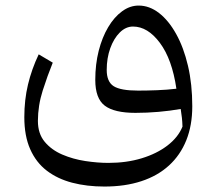

<svg xmlns="http://www.w3.org/2000/svg" viewBox="-20 -430 778 690"><path d="M671 -48.2Q671 -127.2 655.6 -193.3Q640.1 -259.5 613 -308Q586 -356.6 551.4 -383.3Q516.9 -410 478.2 -410Q446.8 -410 418.6 -389.3Q390.3 -368.6 368.7 -332.2Q347.1 -295.8 334.7 -247.4Q322.4 -198.9 322.4 -142.9Q322.4 -76.2 356.5 -50.3Q390.6 -24.4 466.7 -24.4Q507.9 -24.4 549.6 -28Q591.2 -31.6 629.4 -38.4Q632.1 -21.1 633.7 -6.8Q635.3 7.4 635.8 25Q620.3 63.4 582 92.8Q543.7 122.2 489.3 138.8Q434.8 155.4 369.8 155.4Q330.5 155.4 286.5 148.7Q242.4 142 203.7 125.4Q165 108.8 140.6 79.5Q116.2 50.2 116.2 4.5Q116.4 -50.9 133.5 -104.6Q150.7 -158.3 169.6 -204.8L119.1 -234.7Q93.8 -181.4 80.6 -126.2Q67.4 -71 67.4 -9Q67.4 58.7 88.6 106.3Q109.7 153.9 148.2 183.4Q186.7 212.8 239.3 226.6Q292 240.4 355.3 240.4Q429.6 240.4 488.1 221.1Q546.6 201.9 587.3 164.7Q628 127.6 649.5 74.1Q671 20.6 671 -48.2ZM613.9 -111.2Q580.9 -107.2 544.5 -105.8Q508 -104.4 476.4 -104.4Q413.6 -104.4 388.6 -120.2Q363.5 -136 363.5 -178.7Q363.5 -221 376.2 -256.5Q389 -291.9 410.5 -313.3Q432 -334.6 458 -334.6Q511 -334.6 554.7 -275.8Q598.5 -217 613.9 -111.2Z"/></svg>

Font: Pinar-VF
Style: Regular
Weight: 300
Designer: Amin Abedi
Version: Version 3.0